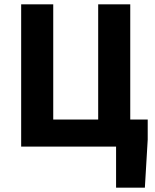

<svg xmlns="http://www.w3.org/2000/svg" viewBox="-20 -672 709 880"><path d="M512 188V0H77V-652H224V-124H430V-652H577V-124H657V-32L644 188Z"/></svg>

Font: Source Sans 3
Style: Bold
Weight: 700
Designer: Paul D. Hunt
Foundry: Adobe
Version: Version 3.052;hotconv 1.1.0;makeotfexe 2.6.0